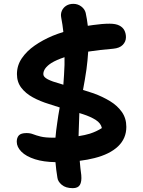

<svg xmlns="http://www.w3.org/2000/svg" viewBox="-20 -833 740 997"><path d="M358 144Q321 144 300.5 126.5Q280 109 278 89Q271 47 268 9Q206 8 162 -6Q115 -21 91 -45.5Q67 -70 67 -97Q67 -118 78 -130Q89 -142 118 -142Q137 -142 152 -136Q167 -130 191 -124Q215 -118 258 -118Q263 -118 268 -118Q271 -155 277 -194Q282 -232 290 -275Q261 -284 234 -293Q188 -307 150.5 -327.5Q113 -348 90.5 -377.5Q68 -407 68 -448Q68 -493 93 -530Q118 -567 159.5 -596Q201 -625 253 -647Q280 -658 309 -667Q305 -705 298 -741Q294 -760 301 -776.5Q308 -793 323.5 -803Q339 -813 361 -813Q384 -813 402 -799.5Q420 -786 425 -766Q432 -733 436 -699Q449 -701 463 -703Q512 -710 549 -710Q581 -710 599.5 -700.5Q618 -691 626 -675Q634 -659 634 -640Q634 -617 617.5 -600Q601 -583 568 -580Q496 -574 438 -565Q435 -518 429 -473Q421 -418 411 -366Q439 -357 467 -348Q513 -331 551 -308Q589 -285 612.5 -252Q636 -219 636 -174Q636 -114 593 -73Q550 -32 470 -12Q435 -3 394 2Q397 40 402 76Q405 110 395 127Q385 144 358 144ZM309 -393Q313 -443 315 -496Q315 -516 315 -536Q273 -522 247 -506Q205 -479 205 -448Q205 -433 228.5 -421Q252 -409 290 -399Q299 -396 309 -393ZM388 -126Q421 -131 447 -139Q481 -150 509 -168Q504 -193 477.5 -210Q451 -227 411 -240Q402 -243 392 -246Q390 -205 389 -158Q388 -142 388 -126Z"/></svg>

Font: Shantell Sans Light SemiBold
Style: Regular
Weight: 600
Version: Version 1.008;[ac192a2d6]